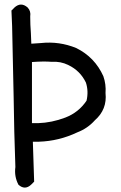

<svg xmlns="http://www.w3.org/2000/svg" viewBox="-20 -842 540 859"><path d="M43.9 -807.6Q73.2 -835 103.5 -808.6Q119.1 -792 115.2 -768.6Q115.2 -730.5 118.2 -693.4L120.1 -646.5Q140.6 -648.4 163.1 -649.4Q245.1 -658.2 321.3 -627Q404.3 -585.9 442.4 -501Q455.1 -464.8 452.1 -425.8Q460 -352.5 404.3 -303.7Q372.1 -267.6 326.2 -250Q244.1 -210.9 154.3 -208H127Q127.9 -164.1 129.9 -118.2Q131.8 -74.2 132.8 -29.3Q127 -23.4 120.1 -16.6Q91.8 10.7 62.5 -15.6Q43 -52.7 48.8 -94.7Q43 -252.9 41 -410.2Q38.1 -568.4 34.2 -725.6Q33.2 -759.8 31.2 -794.9Q38.1 -800.8 43.9 -807.6ZM286.1 -550.8Q251 -568.4 210.9 -565.4Q177.7 -568.4 123 -564.5V-426.8V-291H150.4Q211.9 -293 272 -315.9Q332 -338.9 367.2 -391.6Q377 -433.6 364.3 -472.7Q338.9 -525.4 286.1 -550.8Z"/></svg>

Font: NaikaiFont
Style: Regular
Weight: 400
Version: Version 1.67